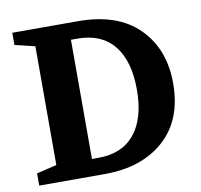

<svg xmlns="http://www.w3.org/2000/svg" viewBox="-78 -783 907 866"><g transform="rotate(-10 375.5 -350.0)"><path d="M33 0V-56L125 -78V-622L33 -644V-700H333Q515 -700 611.5 -603.5Q708 -507 708 -350Q708 -183 606 -91.5Q504 0 333 0ZM288 -77H318Q427 -77 484.5 -148Q542 -219 542 -350Q542 -482 484.5 -552.5Q427 -623 318 -623H288Z"/></g></svg>

Font: Volkhov
Style: Bold
Weight: 700
Designer: Cyreal (www.cyreal.org)
Foundry: Cyreal (www.cyreal.org)
Version: Version 1.010